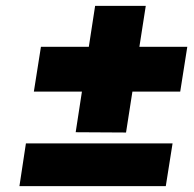

<svg xmlns="http://www.w3.org/2000/svg" viewBox="-20 -640 660 652"><path d="M46 -8H543L566 -153H68ZM95 -329H592L616 -481H119ZM303 -620 237 -191 408 -190 475 -620Z"/></svg>

Font: Jost ExtraBold
Style: Italic
Weight: 800
Italic angle: -5°
Version: Version 3.710